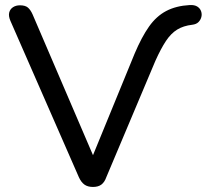

<svg xmlns="http://www.w3.org/2000/svg" viewBox="-20 -733 818 760"><path d="M348 7Q327 7 314 -2.5Q301 -12 292 -32L21 -651Q13 -670 16.5 -683.5Q20 -697 31.5 -704.5Q43 -712 59 -712Q80 -712 90.5 -703Q101 -694 109 -676L366 -77H331L513 -521Q541 -587 570 -628Q599 -669 638 -689.5Q677 -710 731 -713Q750 -714 761 -707Q772 -700 776 -688.5Q780 -677 777 -665.5Q774 -654 765.5 -645.5Q757 -637 741 -635Q706 -631 681.5 -616Q657 -601 637 -571Q617 -541 595 -492L401 -32Q394 -12 381.5 -2.5Q369 7 348 7Z"/></svg>

Font: Nunito Medium
Style: Regular
Weight: 500
Designer: Vernon Adams
Foundry: Vernon Adams
Version: Version 3.601